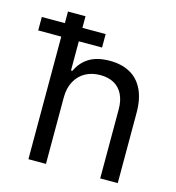

<svg xmlns="http://www.w3.org/2000/svg" viewBox="-149 -798 816 888"><g transform="rotate(15 259.5 -353.5)"><path d="M151.4 0H67.4V-707H151.4V-447.3H158.2Q177.7 -490.2 215.8 -513.7Q253.9 -537.1 314.5 -537.1Q370.1 -537.1 410.6 -515.1Q451.2 -493.2 473.1 -448.2Q495.1 -403.3 495.1 -336.9V0H411.1V-331.1Q411.1 -372.1 396.5 -401.9Q381.8 -431.6 354.5 -446.8Q327.1 -461.9 289.1 -461.9Q249 -461.9 218.3 -445.3Q187.5 -428.7 169.4 -396Q151.4 -363.3 151.4 -318.4ZM-43 -651.4H262.7V-586.9H-43Z"/></g></svg>

Font: Pretendard Std Variable
Style: Regular
Weight: 400
Designer: Base glyphs from Inter by Rasmus Andersson; Hangeul glyphs from Noto Sans CJK(Source Han Sans) by Jang Soo-young and Kan
Foundry: Kil Hyung-jin
Version: Version 1.309;Glyphs 3.2 (3225)